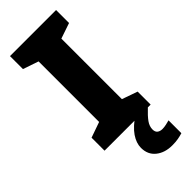

<svg xmlns="http://www.w3.org/2000/svg" viewBox="-303 -751 1025 1025"><g transform="rotate(-45 209.5 -239.0)"><path d="M383 0H35V-98L123 -129V-586L35 -616V-714H383V-616L295 -586V-129L383 -98ZM296 101Q296 120 307 128.5Q318 137 336 137Q349 137 365 133.5Q381 130 391 127V224Q375 229 356 232.5Q337 236 311 236Q255 236 219 207Q183 178 183 127Q183 91 208 54Q233 17 292 -23L362 0Q328 32 312 54.5Q296 77 296 101Z"/></g></svg>

Font: Noto Sans Meetei Mayek ExtraBold
Style: Regular
Weight: 800
Designer: Monotype Design Team and Neelakash Kshetrimayum
Foundry: Monotype Imaging Inc.
Version: Version 2.002; ttfautohint (v1.8.4.7-5d5b)